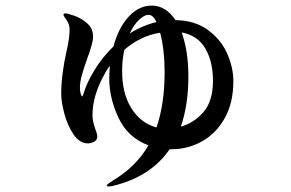

<svg xmlns="http://www.w3.org/2000/svg" viewBox="-20 -642 1040 687"><path d="M815 -352Q815 -274 784 -219Q753 -164 702.5 -136Q652 -108 594 -108H587Q519 -9 384 23Q378 25 369 25Q362 25 362 22Q362 18 381 6Q467 -45 511 -122Q437 -150 404 -220.5Q371 -291 371 -360Q371 -377 373 -407Q361 -391 353 -375Q311 -299 311 -231Q311 -214 315.5 -198.5Q320 -183 321 -180Q328 -163 328 -153Q328 -141 317 -135Q306 -129 295 -129Q265 -129 243.5 -160.5Q222 -192 210.5 -234.5Q199 -277 199 -306Q199 -375 219 -463Q229 -506 229 -536Q229 -555 218 -570.5Q207 -586 207 -589Q207 -594 214 -594Q222 -594 246.5 -585.5Q271 -577 292 -558.5Q313 -540 313 -511Q313 -498 307 -477Q301 -456 293 -435Q280 -398 273 -373.5Q266 -349 266 -326Q266 -315 269 -306Q272 -297 274 -297Q276 -297 279 -307Q289 -343 317 -389.5Q345 -436 386 -476Q404 -543 440.5 -582.5Q477 -622 523 -622Q573 -622 608 -570Q678 -569 725 -534Q772 -499 793.5 -449Q815 -399 815 -352ZM444 -522Q459 -532 470 -537Q505 -555 540 -563Q534 -575 530 -579Q522 -589 511 -589Q497 -589 478 -571.5Q459 -554 444 -522ZM742 -353Q742 -421 715 -468Q688 -515 630 -526Q654 -459 654 -369Q654 -266 627 -189Q674 -202 708 -241Q742 -280 742 -353ZM540 -186Q569 -270 569 -383Q569 -464 553 -525Q483 -514 425 -464Q417 -429 417 -387Q417 -307 450.5 -254Q484 -201 540 -186Z"/></svg>

Font: Shippori Antique
Style: Regular
Weight: 400
Designer: FONTDASU
Foundry: FONTDASU / Google Inc. / but / Adobe
Version: Version 2.001